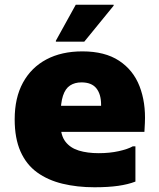

<svg xmlns="http://www.w3.org/2000/svg" viewBox="-20 -780 670 811"><path d="M379 11Q306 11 244 -4Q182 -19 136.5 -52Q91 -85 66.5 -140.5Q42 -196 42 -276Q42 -367 77 -431Q112 -495 176 -529Q240 -563 328 -563Q423 -563 483 -523.5Q543 -484 569.5 -415.5Q596 -347 592 -261L590 -223H160V-333H407V-338Q407 -382 387 -407Q367 -432 324 -432Q296 -432 276 -419Q256 -406 246 -375.5Q236 -345 236 -294V-255Q236 -208 256.5 -181.5Q277 -155 313 -144Q349 -133 397 -133Q443 -133 481.5 -141.5Q520 -150 541 -162H552V-13Q521 -1 479 5Q437 11 379 11ZM216 -604V-608L300 -760H460V-756L336 -604Z"/></svg>

Font: Kufam ExtraBold
Style: Regular
Weight: 800
Designer: Wael Morcos, Artur Schmal
Foundry: Original Type
Version: Version 1.300; ttfautohint (v1.8.3)